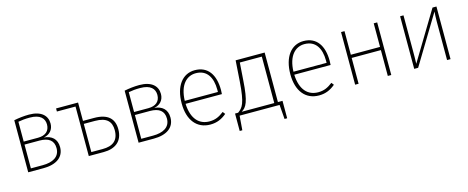

<svg xmlns="http://www.w3.org/2000/svg" viewBox="-37 -1201 4832 1981"><g transform="rotate(-15 2378.5 -210.0)"><path d="M372 -305C434 -316 476 -360 476 -427C476 -511 415 -573 283 -573C230 -573 172 -566 123 -556V0H286C423 0 508 -59 508 -166C508 -254 454 -298 372 -305ZM284 -541C396 -541 438 -491 438 -427C438 -357 392 -318 313 -318H160V-530C199 -537 235 -541 284 -541ZM286 -32H160V-286H320C418 -286 470 -247 470 -165C470 -72 393 -32 286 -32Z M923 -366H806V-562H571V-529H770V0H930C1050 0 1136 -58 1136 -189C1136 -299 1074 -366 923 -366ZM927 -33H806V-334H924C1052 -334 1098 -280 1098 -189C1098 -77 1033 -33 927 -33Z M1551 -305C1613 -316 1655 -360 1655 -427C1655 -511 1594 -573 1462 -573C1409 -573 1351 -566 1302 -556V0H1465C1602 0 1687 -59 1687 -166C1687 -254 1633 -298 1551 -305ZM1463 -541C1575 -541 1617 -491 1617 -427C1617 -357 1571 -318 1492 -318H1339V-530C1378 -537 1414 -541 1463 -541ZM1465 -32H1339V-286H1499C1597 -286 1649 -247 1649 -165C1649 -72 1572 -32 1465 -32Z M2264 -306C2264 -467 2195 -573 2054 -573C1922 -573 1836 -460 1836 -276C1836 -95 1925 11 2067 11C2139 11 2192 -14 2242 -56L2222 -82C2172 -44 2131 -23 2067 -23C1960 -23 1881 -96 1874 -262H2262C2263 -272 2264 -289 2264 -306ZM2228 -294H1874C1879 -465 1960 -540 2056 -540C2175 -540 2228 -449 2228 -319Z M2799 -33V-562H2489L2474 -340C2457 -104 2426 -71 2374 -33H2341V153H2369L2381 0H2808L2820 153H2848V-33ZM2760 -33H2412C2465 -65 2497 -112 2512 -345L2525 -529H2760Z M3425 -306C3425 -467 3356 -573 3215 -573C3083 -573 2997 -460 2997 -276C2997 -95 3086 11 3228 11C3300 11 3353 -14 3403 -56L3383 -82C3333 -44 3292 -23 3228 -23C3121 -23 3042 -96 3035 -262H3423C3424 -272 3425 -289 3425 -306ZM3389 -294H3035C3040 -465 3121 -540 3217 -540C3336 -540 3389 -449 3389 -319Z M3964 0H4001V-562H3964V-310H3652V-562H3615V0H3652V-276H3964Z M4634 -562H4592L4280 -45C4282 -95 4282 -135 4282 -178V-562H4246V0H4288L4601 -517C4599 -485 4597 -456 4597 -415V0H4634Z"/></g></svg>

Font: Glow Sans SC Normal ExtraLight
Style: Regular
Weight: 200
Designer: Ryoko NISHIZUKA (kana, bopomofo & ideographs); Paul D. Hunt (Latin, Greek & Cyrillic); Sandoll Communications, Soo-young
Version: Version 0.93